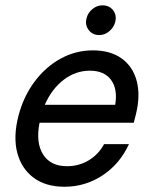

<svg xmlns="http://www.w3.org/2000/svg" viewBox="-20 -702 582 732"><path d="M225.8 10Q154.2 10 107.9 -24.6Q61.7 -59.2 45.8 -119.6Q30 -180 50 -259.2Q69.2 -333.3 111.2 -390Q153.3 -446.7 210.8 -478.3Q268.3 -510 334.2 -510Q400.8 -510 443.8 -479.2Q486.7 -448.3 501.2 -393.3Q515.8 -338.3 498.3 -266.7L490 -234.2H130.8Q115.8 -158.3 144.2 -113.3Q172.5 -68.3 235.8 -68.3Q280.8 -68.3 318.3 -90.8Q355.8 -113.3 376.7 -152.5H471.7Q436.7 -76.7 370.8 -33.3Q305 10 225.8 10ZM150.8 -302.5H419.2Q429.2 -362.5 403.3 -397.5Q377.5 -432.5 322.5 -432.5Q268.3 -432.5 222.9 -397.9Q177.5 -363.3 150.8 -302.5ZM358.3 -568.3Q332.5 -568.3 317.9 -587.9Q303.3 -607.5 310 -632.5Q315 -653.3 332.5 -667.5Q350 -681.7 370 -681.7Q396.7 -681.7 411.2 -662.9Q425.8 -644.2 419.2 -617.5Q413.3 -596.7 396.2 -582.5Q379.2 -568.3 358.3 -568.3Z"/></svg>

Font: Funnel Sans
Style: Italic
Weight: 400
Italic angle: -14.036°
Version: Version 1.000; Beta; Release 5; Build 24; ttfautohint (v1.8.